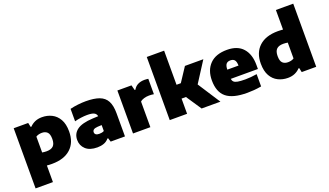

<svg xmlns="http://www.w3.org/2000/svg" viewBox="-88 -1449 3953 2309"><g transform="rotate(-20 1889.0 -294.0)"><path d="M53.5 220V-550H239L251 -495H260.5Q287.5 -524 326.5 -541.5Q365.5 -559 417.5 -559Q484.5 -559 541.2 -530.8Q598 -502.5 632.5 -442.2Q667 -382 667 -286.5Q667 -146 581.8 -67.8Q496.5 10.5 341.5 10.5Q324 10.5 307 9.8Q290 9 275.5 7.5V220ZM332.5 -154Q390 -154 418 -181.8Q446 -209.5 446 -271Q446 -334 420.2 -358.2Q394.5 -382.5 352 -382.5Q331.5 -382.5 311.2 -377.5Q291 -372.5 275.5 -362V-159Q287 -157 302 -155.5Q317 -154 332.5 -154Z M923 11Q824.5 11 773.5 -36.5Q722.5 -84 722.5 -155.5Q722.5 -236 784.8 -282Q847 -328 985 -335L1058 -338.5Q1052 -370.5 1024.5 -384.2Q997 -398 936 -398Q902 -398 858.2 -392.2Q814.5 -386.5 776 -376V-535Q823.5 -547 877.8 -553Q932 -559 977 -559Q1083.5 -559 1149.8 -534.5Q1216 -510 1246.8 -452.5Q1277.5 -395 1277.5 -296V0H1094.5L1079.5 -48H1070Q1044 -16 1005.8 -2.5Q967.5 11 923 11ZM941 -175Q941 -156.5 955.2 -145.5Q969.5 -134.5 998 -134.5Q1012.5 -134.5 1029 -137.2Q1045.5 -140 1060.5 -148V-224L1008 -221.5Q971.5 -219 956.2 -207Q941 -195 941 -175Z M1380.5 0V-550H1561L1578 -484.5H1587.5Q1609 -523.5 1645.8 -541.2Q1682.5 -559 1730 -559Q1743 -559 1755.8 -557.8Q1768.5 -556.5 1778 -555V-358Q1763.5 -361 1746.8 -362Q1730 -363 1716.5 -363Q1684 -363 1652 -353.8Q1620 -344.5 1602.5 -327V0Z M1850.5 0V-808H2072.5V-371.5H2127.5L2245 -550H2480.5L2312.5 -288L2499 0H2258.5L2128.5 -194.5H2072.5V0Z M2840 11Q2656 11 2572.8 -57.8Q2489.5 -126.5 2489.5 -274.5Q2489.5 -405 2564.8 -482Q2640 -559 2784 -559Q2919.5 -559 2988.2 -481Q3057 -403 3057 -267V-215H2709.5Q2713 -190.5 2728 -176Q2743 -161.5 2777.5 -155.2Q2812 -149 2874 -149Q2907.5 -149 2946.5 -152.5Q2985.5 -156 3021.5 -162V-5Q2971.5 4 2926.8 7.5Q2882 11 2840 11ZM2780.5 -426Q2744 -426 2726.8 -404.8Q2709.5 -383.5 2708.5 -333.5H2852Q2851 -383.5 2833.8 -404.8Q2816.5 -426 2780.5 -426Z M3361 9.5Q3294 9.5 3237 -18.8Q3180 -47 3145.8 -107.2Q3111.5 -167.5 3111.5 -263.5Q3111.5 -403.5 3196.8 -482Q3282 -560.5 3437 -560.5Q3454.5 -560.5 3471.2 -559.5Q3488 -558.5 3503 -557.5V-808H3725V0H3539.5L3527.5 -55H3518Q3491 -25.5 3451.8 -8Q3412.5 9.5 3361 9.5ZM3426.5 -167.5Q3446.5 -167.5 3467 -172.2Q3487.5 -177 3503 -188V-390.5Q3491 -392.5 3476.2 -394Q3461.5 -395.5 3446 -395.5Q3388 -395.5 3360.2 -367.8Q3332.5 -340 3332.5 -279Q3332.5 -216 3358 -191.8Q3383.5 -167.5 3426.5 -167.5Z"/></g></svg>

Font: Encode Sans SemiExpanded SemiExpanded Black
Style: Regular
Weight: 900
Width: 6
Designer: Multiple Designers
Foundry: Impallari Type
Version: Version 3.000; ttfautohint (v1.8.3) -l 8 -r 50 -G 200 -x 14 